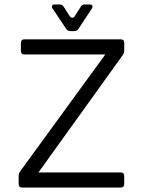

<svg xmlns="http://www.w3.org/2000/svg" viewBox="-20 -844 649 864"><path d="M80 0Q64 0 64 -16V-52Q64 -63 70 -72L454 -599H90Q74 -599 74 -615V-651Q74 -667 90 -667H523Q539 -667 539 -651V-617Q539 -606 533 -597L153 -68H523Q539 -68 539 -52V-16Q539 0 523 0ZM297 -704Q284 -704 278 -714L217 -805Q212 -813 214.5 -818.5Q217 -824 227 -824H248Q261 -824 267 -813L294 -771Q299 -764 305.5 -764Q312 -764 316 -771L343 -813Q349 -824 362 -824H383Q393 -824 395.5 -818.5Q398 -813 393 -805L333 -714Q327 -704 314 -704Z"/></svg>

Font: Pitagon Sans
Style: Regular
Weight: 400
Designer: Travis Tran
Foundry: Pitagon
Version: Version 1.001; ttfautohint (v1.8.4.7-5d5b);gftools[0.9.26]